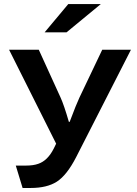

<svg xmlns="http://www.w3.org/2000/svg" viewBox="-20 -811 680 950"><path d="M317.9 -791H479L309.1 -650.9H200.7ZM24.9 -564.9H171.9L279.8 -328.1Q296.4 -292 320.8 -208H324.7Q357.9 -296.4 373 -328.1L485.8 -564.9H627.9L356.9 -33.7Q311 55.7 261.2 87.9Q212.4 119.1 131.8 119.1H91.8L58.1 8.3H107.9Q145 8.3 169.4 -0.5Q215.8 -16.1 246.1 -76.2L257.8 -100.1Z"/></svg>

Font: FORM UDPGothic
Style: Bold
Weight: 700
Foundry: Pronama LLC
Version: Version 1.051